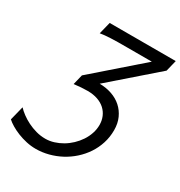

<svg xmlns="http://www.w3.org/2000/svg" viewBox="-235 -844 1141 1217"><g transform="rotate(30 336.0 -236.0)"><path d="M675.8 -617.2 350.1 -333.5Q397.9 -333 439.2 -318.8Q480.5 -304.7 511 -277.6Q541.5 -250.5 559.1 -211.7Q576.7 -172.9 576.7 -123.5Q576.7 -72.8 562 -27.1Q547.4 18.6 521.5 57.4Q495.6 96.2 460.4 127.7Q425.3 159.2 384 181.2Q342.8 203.1 296.9 215.1Q251 227.1 204.6 227.1Q169.9 227.1 135.7 219.5Q101.6 211.9 71 199.7Q40.5 187.5 15.6 172.6Q-9.3 157.7 -24.4 143.6L1.5 40.5Q17.1 57.6 41 75.4Q64.9 93.3 94.2 107.9Q123.5 122.6 156.7 131.8Q189.9 141.1 225.1 141.1Q255.9 141.1 286.6 131.6Q317.4 122.1 345.7 105.5Q374 88.9 398.4 65.7Q422.9 42.5 441.2 14.9Q459.5 -12.7 469.7 -43.5Q480 -74.2 480 -106Q480 -138.2 468.5 -165.5Q457 -192.9 435.1 -213.1Q413.1 -233.4 380.9 -244.6Q348.6 -255.9 307.1 -255.9Q286.1 -255.9 260.3 -254.2Q234.4 -252.4 208 -249L226.1 -322.8L566.4 -619.6H385.7Q349.6 -619.6 320.3 -619.4Q291 -619.1 267.3 -617.9Q243.7 -616.7 224.6 -615Q205.6 -613.3 190.4 -610.4L212.4 -698.7H695.8Z"/></g></svg>

Font: Andika New Basic
Style: Italic
Weight: 400
Italic angle: -14°
Designer: Victor Gaultney, Annie Olsen, Julie Remington, Don Collingsworth, Eric Hays
Foundry: SIL International
Version: Version 5.500